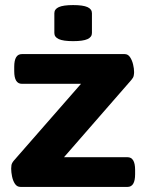

<svg xmlns="http://www.w3.org/2000/svg" viewBox="-20 -736 575 756"><path d="M61 0Q47 0 39 -12Q31 -24 27.5 -41Q24 -58 24 -72Q24 -77 25 -85Q26 -93 34 -103L299 -406H66Q36 -406 36 -456V-473Q36 -523 66 -523H471Q484 -523 492 -511Q500 -499 504 -482.5Q508 -466 508 -452Q508 -446 506.5 -438Q505 -430 497 -421L232 -117H482Q512 -117 512 -67V-50Q512 0 482 0ZM268 -574Q229 -574 211.5 -582Q194 -590 194 -606V-684Q194 -700 211.5 -708Q229 -716 268 -716Q307 -716 324.5 -708Q342 -700 342 -684V-606Q342 -590 324.5 -582Q307 -574 268 -574Z"/></svg>

Font: Asap Semi Expanded
Style: Bold
Weight: 700
Width: 6
Designer: Pablo Cosgaya
Foundry: Omnibus-Type
Version: Version 3.001; ttfautohint (v1.8.4.7-5d5b)